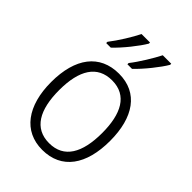

<svg xmlns="http://www.w3.org/2000/svg" viewBox="-225 -868 979 979"><g transform="rotate(45 264.5 -378.0)"><path d="M419 -758V-766H358C338 -726 295 -655 263 -615V-606H296C338 -645 396 -718 419 -758ZM266 -758V-766H205C185 -725 143 -657 110 -615V-606H143C186 -646 243 -718 266 -758ZM477 -267C477 -436 405 -542 267 -542C129 -542 52 -441 52 -267C52 -96 130 10 264 10C404 10 477 -96 477 -267ZM110 -267C110 -411 160 -493 266 -493C375 -493 420 -404 420 -267C420 -124 372 -39 265 -39C158 -39 110 -125 110 -267Z"/></g></svg>

Font: Noto Sans Malayalam SemiCondensed Light
Style: Regular
Weight: 300
Width: 4
Designer: Jelle Bosma - Monotype Design Team
Foundry: Monotype Imaging Inc.
Version: Version 2.104